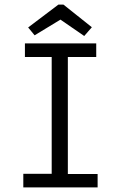

<svg xmlns="http://www.w3.org/2000/svg" viewBox="-20 -811 540 832"><path d="M88 -623V-564H204V-58H81V1H403V-57H274V-564H397V-623ZM102 -692 130 -658 242 -726 345 -655 378 -693 255 -791H233Z"/></svg>

Font: Inconsolatazi4
Style: Regular
Weight: 400
Designer: Raph Levien, Kirill Tkachev
Foundry: Cyreal
Version: Version 1.013